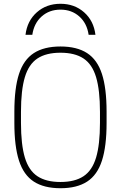

<svg xmlns="http://www.w3.org/2000/svg" viewBox="-20 -986 640 1016"><path d="M300 -966Q374 -966 425 -921Q476 -876 485 -802H449Q440 -863 399.5 -899Q359 -935 300 -935Q241 -935 200.5 -899Q160 -863 151 -802H115Q124 -876 175 -921Q226 -966 300 -966ZM300 10Q213 10 159 -25Q105 -60 80.5 -136Q56 -212 56 -335V-395Q56 -519 80.5 -594.5Q105 -670 159 -705Q213 -740 300 -740Q387 -740 441 -705Q495 -670 519.5 -594.5Q544 -519 544 -395V-335Q544 -212 519.5 -136Q495 -60 441 -25Q387 10 300 10ZM300 -23Q376 -23 422 -53.5Q468 -84 488.5 -152.5Q509 -221 509 -336V-394Q509 -509 488.5 -577.5Q468 -646 422 -676.5Q376 -707 300 -707Q224 -707 178 -676.5Q132 -646 111.5 -577.5Q91 -509 91 -394V-336Q91 -221 111.5 -152.5Q132 -84 178 -53.5Q224 -23 300 -23Z"/></svg>

Font: M PLUS Code Latin Expanded ExtraLight
Style: Regular
Weight: 250
Width: 7
Designer: Coji Morishita
Foundry: UNDERFOREST DESIGN
Version: Version 1.002; ttfautohint (v1.8.3)